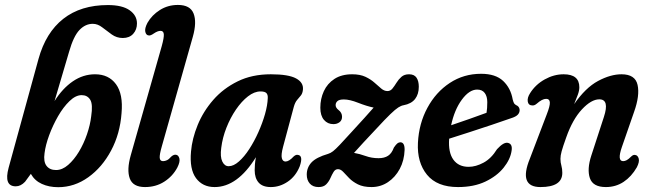

<svg xmlns="http://www.w3.org/2000/svg" viewBox="-20 -749 2637 778"><path d="M260 -539.5 201 -339.5Q233.5 -391 275.2 -419.5Q317 -448 365 -448Q420.5 -448 450 -407.8Q479.5 -367.5 472.5 -290.5Q466.5 -207 430.2 -139Q394 -71 337.8 -30.8Q281.5 9.5 216 9.5Q178.5 9.5 149.5 -3.8Q120.5 -17 105 -44.5L81.5 -12.5Q64 6 44 6Q-5.5 6 15 -69.5L136 -510Q165.5 -617 236.5 -672.8Q307.5 -728.5 417 -728.5Q475.5 -728.5 505.2 -707.5Q535 -686.5 535 -654Q535 -629 519.8 -612Q504.5 -595 477.5 -595Q453 -595 433 -609.2Q413 -623.5 394.5 -638Q376 -652.5 356 -652.5Q326 -652.5 302 -627.5Q278 -602.5 260 -539.5ZM311 -363.5Q286.5 -363.5 261.5 -339.2Q236.5 -315 215.2 -278Q194 -241 179.2 -201Q164.5 -161 160.5 -128.5Q155.5 -94 168.5 -77Q181.5 -60 207 -60Q232.5 -60 256.2 -80.8Q280 -101.5 299.8 -134.2Q319.5 -167 332.5 -205Q345.5 -243 349.5 -277.5Q357 -326.5 345.5 -345Q334 -363.5 311 -363.5Z M761.5 -600.5 636 -157Q626 -122.5 627.2 -109.2Q628.5 -96 640.5 -96Q648.5 -96 656.5 -99.8Q664.5 -103.5 674 -114.5Q683.5 -123 692.5 -122Q703 -121 706.8 -107.2Q710.5 -93.5 698.5 -70Q679.5 -34.5 645.5 -12.8Q611.5 9 567.5 9Q518.5 9 505.8 -26Q493 -61 510 -120.5L635.5 -562.5Q645 -597 643.8 -610.5Q642.5 -624 630.5 -624Q619 -624 603.5 -613.5Q589.5 -603.5 582 -605.5Q572 -606.5 568.8 -620Q565.5 -633.5 577.5 -656.5Q595.5 -688 628 -708.5Q660.5 -729 701 -729Q751 -729 764.5 -694Q778 -659 761.5 -600.5Z M1127 -154Q1118.5 -122 1122 -108.2Q1125.5 -94.5 1137 -94.5Q1151 -94.5 1170 -115Q1179 -123 1186.5 -121.5Q1210 -119 1194.5 -75Q1178.5 -35 1146.2 -13Q1114 9 1077.5 9Q1044 9 1028 -9.2Q1012 -27.5 1012 -59Q1012 -70.5 1013 -83.2Q1014 -96 1017 -112Q942 9 849.5 9Q801 9 774.2 -27.2Q747.5 -63.5 754 -135Q758.5 -187.5 781 -242.5Q803.5 -297.5 844 -344Q884.5 -390.5 942.8 -419.2Q1001 -448 1077.5 -448Q1149 -448 1179.8 -431.2Q1210.5 -414.5 1207.5 -385.5Q1206 -370.5 1199 -362Q1192 -353.5 1183.8 -343.8Q1175.5 -334 1170.5 -316ZM876.5 -150Q871.5 -113.5 880.8 -94.5Q890 -75.5 906.5 -75.5Q926.5 -75.5 948.2 -94.8Q970 -114 990.2 -145.2Q1010.5 -176.5 1027 -213.5Q1043.5 -250.5 1053.8 -286.5Q1064 -322.5 1065 -351Q1066 -364.5 1059.8 -371.5Q1053.5 -378.5 1035.5 -378.5Q1010.5 -378.5 984.8 -358.5Q959 -338.5 936.2 -305.2Q913.5 -272 897.5 -231.5Q881.5 -191 876.5 -150Z M1619.5 -141.5Q1618 -98.5 1599.8 -64.5Q1581.5 -30.5 1551.8 -10.8Q1522 9 1485.5 9Q1452 9 1430.2 -2Q1408.5 -13 1394.8 -27.2Q1381 -41.5 1370.8 -52.5Q1360.5 -63.5 1349.5 -63.5Q1338.5 -63.5 1331.8 -52.5Q1325 -41.5 1318.8 -27.2Q1312.5 -13 1301.8 -2Q1291 9 1271 9Q1248 9 1235.5 -5Q1223 -19 1223 -41.5Q1223 -70 1242.2 -90.8Q1261.5 -111.5 1309.5 -125.5Q1319.5 -128.5 1329.5 -136.2Q1339.5 -144 1356.8 -162.2Q1374 -180.5 1405 -214.5Q1436.5 -249 1457.5 -272Q1478.5 -295 1494 -313Q1465.5 -319 1431.2 -332.5Q1397 -346 1373.5 -346Q1354.5 -346 1347.2 -339.2Q1340 -332.5 1340 -323Q1340 -312.5 1351.5 -303.5Q1366 -292.5 1366 -276Q1366 -261.5 1355.8 -253.8Q1345.5 -246 1331 -246Q1307.5 -246 1292.8 -263.2Q1278 -280.5 1278 -312.5Q1278 -348.5 1292.2 -379.5Q1306.5 -410.5 1335.2 -429.2Q1364 -448 1407 -448Q1439 -448 1460.8 -437.8Q1482.5 -427.5 1497.5 -414Q1512.5 -400.5 1524.8 -390.2Q1537 -380 1550 -380Q1562 -380 1570.2 -390.2Q1578.5 -400.5 1586.8 -414Q1595 -427.5 1606.8 -437.8Q1618.5 -448 1637.5 -448Q1658.5 -448 1667.8 -434.2Q1677 -420.5 1677 -397.5Q1677 -367.5 1662 -348Q1647 -328.5 1615 -322.5Q1605.5 -321 1593.8 -313.5Q1582 -306 1561.8 -286.5Q1541.5 -267 1506.5 -229Q1472.5 -193 1452 -170.8Q1431.5 -148.5 1414.5 -129.5Q1437.5 -125.5 1461.8 -116.8Q1486 -108 1514 -108Q1537.5 -108 1552.5 -117.8Q1567.5 -127.5 1576 -151Q1584.5 -163.5 1590.2 -168Q1596 -172.5 1602.5 -172.5Q1620 -172 1619.5 -141.5Z M2053 -138Q2048 -103.5 2020.8 -69.5Q1993.5 -35.5 1946.8 -13.2Q1900 9 1836 9Q1751 9 1710.2 -41Q1669.5 -91 1673.5 -170.5Q1677.5 -248.5 1711.8 -312Q1746 -375.5 1802.5 -412.8Q1859 -450 1929.5 -450Q1988 -450 2018.8 -421Q2049.5 -392 2057.5 -346Q2060.5 -334.5 2063.2 -330.2Q2066 -326 2071.5 -323Q2084 -318 2085.5 -305Q2086.5 -294 2078.8 -285Q2071 -276 2049.5 -269.5Q2017 -258 1972.2 -243Q1927.5 -228 1881.8 -213.2Q1836 -198.5 1800 -187V-186.5Q1796 -131.5 1817 -102.2Q1838 -73 1879 -73Q1908 -73 1939.2 -89.8Q1970.5 -106.5 1994 -144.5Q2021.5 -174.5 2038.5 -170Q2057.5 -165.5 2053 -138ZM1913.5 -386Q1881.5 -386 1851.5 -345.2Q1821.5 -304.5 1808 -241.5Q1842 -253 1881.5 -266.8Q1921 -280.5 1951.5 -292Q1954.5 -309.5 1954.5 -335Q1954.5 -358.5 1944.2 -372.2Q1934 -386 1913.5 -386Z M2135 -322Q2121 -322.5 2118.5 -337.8Q2116 -353 2128 -371.5Q2150 -406.5 2187.2 -427.2Q2224.5 -448 2264 -448Q2327.5 -448 2327.5 -395.5Q2327.5 -382 2321.5 -365.5Q2315.5 -349 2306.5 -327Q2352.5 -393.5 2403.2 -420.8Q2454 -448 2498.5 -448Q2554 -448 2563.5 -405Q2573 -362 2549.5 -296L2500 -153.5Q2480 -96 2505 -96Q2512 -96 2519.5 -100Q2527 -104 2538.5 -115.5Q2546.5 -123 2554 -121Q2564 -120 2568 -106.8Q2572 -93.5 2560.5 -71Q2538.5 -33 2506.8 -12Q2475 9 2435 9Q2382.5 9 2370.2 -27.2Q2358 -63.5 2376 -118.5L2427 -275Q2450.5 -346.5 2408.5 -346.5Q2376 -346.5 2338 -305.8Q2300 -265 2274.5 -192.5Q2260.5 -153.5 2255.8 -136Q2251 -118.5 2251 -105.5Q2251 -90.5 2254.8 -77.8Q2258.5 -65 2258.5 -48.5Q2258.5 9 2170 9Q2080 9 2127 -106L2195.5 -285.5Q2209 -320 2208 -334.2Q2207 -348.5 2193 -348.5Q2177 -348.5 2154.5 -328.5Q2144.5 -320 2135 -322Z"/></svg>

Font: Fraunces 144pt S100 SemiBold
Style: Italic
Weight: 600
Italic angle: -16°
Version: Version 1.000; ttfautohint (v1.8.3)